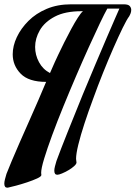

<svg xmlns="http://www.w3.org/2000/svg" viewBox="-21 -718 629 891"><path d="M13 153Q-1 153 -1 134Q-1 126 2 114Q5 102 9 89Q17 68 33 30Q49 -8 70 -56Q91 -104 114 -155.5Q137 -207 157.5 -254.5Q178 -302 193 -338Q112 -338 75 -376Q38 -414 38 -466Q38 -505 57 -545.5Q76 -586 111 -621Q146 -656 196 -677Q246 -698 309 -698H553Q574 -698 581 -690Q588 -682 588 -672Q588 -663 584.5 -654.5Q581 -646 579 -643Q567 -627 548 -588Q529 -549 505.5 -495.5Q482 -442 457.5 -381Q433 -320 411 -259Q389 -200 371 -145Q353 -90 342.5 -47Q332 -4 332 19Q332 24 333 28Q334 32 334 36Q334 43 323 53Q312 63 296.5 72Q281 81 266.5 87Q252 93 245 93Q231 93 231 74Q231 66 234 54Q237 42 241 29Q260 -23 293 -105.5Q326 -188 363 -279Q392 -349 420.5 -416.5Q449 -484 473 -540Q497 -596 513 -632.5Q529 -669 533 -678H477Q465 -657 442.5 -610Q420 -563 391.5 -500Q363 -437 332.5 -366Q302 -295 273 -224Q244 -153 221 -90.5Q198 -28 184 18Q170 64 170 84Q170 88 170.5 90Q171 92 171 94Q171 101 151.5 110Q132 119 105 128Q78 137 53.5 143.5Q29 150 19 152Q18 152 16.5 152.5Q15 153 13 153ZM211 -379 233 -429Q238 -440 250 -465.5Q262 -491 277.5 -522Q293 -553 309.5 -583.5Q326 -614 340.5 -636.5Q355 -659 364 -666H357Q281 -666 233.5 -641Q186 -616 164 -578Q142 -540 142 -500Q142 -463 160 -429.5Q178 -396 211 -379Z"/></svg>

Font: Praise
Style: Regular
Weight: 400
Designer: Robert E. Leuschke
Foundry: Robert E. Leuschke
Version: Version 1.100; ttfautohint (v1.8.3)